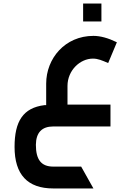

<svg xmlns="http://www.w3.org/2000/svg" viewBox="-20 -712 738 1081"><path d="M280 349H506L437 226H280C212 226 182 187 182 103C183 34 216 0 280 0H602V-123H360V-228C360 -316 431 -382 503 -382C532 -382 554 -372 589 -357L638 -474C589 -498 545 -510 506 -510C346 -510 240 -383 240 -241V-120H230C110 -105 62 -29 62 115C62 271 135 349 280 349ZM448 -591H551V-692H448Z"/></svg>

Font: All Genders v4
Style: Regular
Weight: 400
Designer: Rassam Alawdi
Foundry: Rassam Art
Version: Version 3.100;FEAKit 1.0